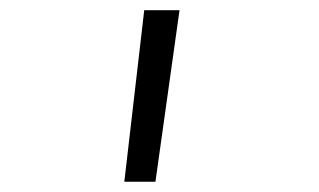

<svg xmlns="http://www.w3.org/2000/svg" viewBox="-20 -144 626 377"><path d="M224.1 212.9H285.2L332.5 -124H263.2Z"/></svg>

Font: Cascadia Mono Light
Style: Regular
Weight: 300
Monospace: yes
Designer: Aaron Bell
Foundry: Saja Typeworks
Version: Version 2404.023